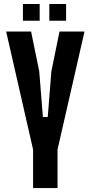

<svg xmlns="http://www.w3.org/2000/svg" viewBox="-20 -961 463 981"><path d="M149 0V-195.9V-196.9L11.4 -800H138.8L180.5 -596.4L199.1 -363.2H224L242.4 -596.4L284.1 -800H411.8L273.9 -196.7V-195.7V0ZM232 -855V-940.7H317.7V-855ZM97.1 -855V-940.7H182.7V-855Z"/></svg>

Font: Big Shoulders Thin
Style: Regular
Weight: 100
Designer: Patric King
Foundry: XO Type Co
Version: Version 2.002